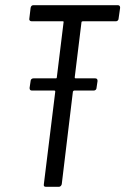

<svg xmlns="http://www.w3.org/2000/svg" viewBox="-20 -720 483 740"><path d="M427 -638H299Q297 -638 295.5 -637Q294 -636 294 -634L268 -422Q268 -418 272 -418H347Q356 -418 356 -408L352 -381Q352 -377 349 -374Q346 -371 341 -371H266Q263 -371 261 -367L218 -10Q217 -6 214 -3Q211 0 207 0H157Q147 0 149 -10L193 -367Q193 -371 189 -371H103Q94 -371 94 -381L98 -408Q98 -412 101 -415Q104 -418 109 -418H195Q199 -418 199 -422L225 -634Q226 -635 225 -636.5Q224 -638 222 -638H102Q97 -638 94.5 -641Q92 -644 93 -648L98 -690Q100 -700 109 -700H434Q443 -700 443 -690L437 -648Q437 -644 434 -641Q431 -638 427 -638Z"/></svg>

Font: Barlow Condensed
Style: Italic
Weight: 400
Width: 3
Italic angle: -7°
Designer: Jeremy Tribby
Foundry: Tribby Type
Version: Version 1.408